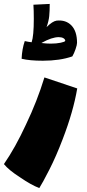

<svg xmlns="http://www.w3.org/2000/svg" viewBox="-74 -617 443 977"><path d="M318 -399Q318 -389 310.5 -367Q303 -345 294 -330Q231 -308 144 -308Q77 -308 36 -318Q38 -367 52 -408Q69 -404 87 -402Q98 -434 98 -521Q98 -566 96 -593L179 -597Q179 -560 176.5 -535Q174 -510 163 -479Q193 -509 214 -512Q261 -517 289.5 -487.5Q318 -458 318 -399ZM258 -409Q258 -417 249 -422.5Q240 -428 225 -428Q190 -428 138 -399V-398Q163 -395 184 -395Q213 -395 234.5 -399.5Q256 -404 258 -409ZM29 286Q-29 249 -54 218Q4 134 58 17Q115 -102 152 -223L319 -167Q299 -49 245 91Q212 178 177 246.5Q142 315 126 340Q84 324 29 286Z"/></svg>

Font: Lalezar
Style: Bold
Weight: 700
Designer: Borna Izadpanah
Foundry: Borna Izadpanah
Version: Version 1.003;January 24, 2021;FontCreator 13.0.0.2683 64-bi